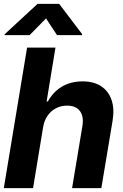

<svg xmlns="http://www.w3.org/2000/svg" viewBox="-21 -974 635 994"><path d="M274.3 -792 217.3 -878.7 132.1 -792H2.8L3.8 -797.3L173.3 -953.9H285.3L404.2 -797.3L403.2 -792ZM202.1 -315.2 150.1 0H-1.3L119.2 -727.5H266.1L220.4 -448.8H227.1Q253 -497.4 298.8 -525Q344.6 -552.7 406.9 -552.7Q463.8 -552.7 502 -528Q540.2 -503.3 556.2 -457.4Q572.3 -411.4 561.6 -347.3L503.6 0H352.2L405.4 -320.3Q414 -370.8 392.9 -398.9Q371.9 -427 325.9 -427.1Q295.1 -427.1 269.2 -413.8Q243.3 -400.5 225.7 -375.6Q208.2 -350.8 202.1 -315.2Z"/></svg>

Font: Inter Tight
Style: Italic
Weight: 400
Italic angle: -9.39999°
Designer: Rasmus Andersson
Foundry: rsms
Version: Version 3.002